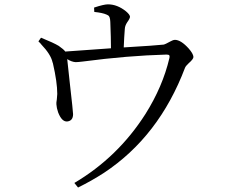

<svg xmlns="http://www.w3.org/2000/svg" viewBox="-20 -794 1040 866"><path d="M405.3 -740.2 404.3 -759.8Q448.2 -774.4 466.8 -774.4Q508.8 -774.4 547.9 -743.2Q565.4 -728.5 566.4 -718.8Q566.4 -710.9 553.7 -693.4Q543.9 -678.7 543 -664.1Q540 -627.9 538.1 -580.1Q684.6 -588.9 717.8 -592.8Q724.6 -593.8 751 -608.4Q761.7 -614.3 768.6 -614.3Q795.9 -614.3 831.1 -575.2Q851.6 -551.8 852.5 -537.1Q852.5 -527.3 831.1 -508.8Q817.4 -496.1 814.5 -488.3Q697.3 -178.7 449.2 -14.6Q393.6 21.5 332 51.8L315.4 31.2Q511.7 -85 635.7 -279.3Q713.9 -403.3 744.1 -532.2Q747.1 -545.9 739.3 -546.9Q736.3 -547.9 731.4 -547.9Q554.7 -543 354.5 -516.6Q331.1 -513.7 321.3 -513.7Q303.7 -514.6 283.2 -527.3Q285.2 -508.8 294.9 -418.9Q309.6 -290 309.6 -279.3Q309.6 -249 283.2 -246.1Q258.8 -244.1 242.2 -287.1Q235.4 -306.6 234.4 -323.2Q233.4 -329.1 236.3 -345.7Q238.3 -362.3 238.3 -370.1Q238.3 -422.9 218.8 -507.8Q217.8 -511.7 216.8 -513.7Q209 -548.8 166 -593.8Q165 -595.7 162.1 -598.6Q156.2 -604.5 153.3 -607.4L165 -624Q222.7 -600.6 245.1 -586.9Q267.6 -571.3 274.4 -561.5Q278.3 -561.5 480.5 -576.2Q480.5 -622.1 477.5 -695.3Q476.6 -719.7 467.8 -724.6Q463.9 -726.6 460 -728.5Q442.4 -736.3 405.3 -740.2Z"/></svg>

Font: GenYoMin JP Regular
Style: Regular
Weight: 400
Version: Version 1.001;PS 1;hotconv 16.6.51;makeotf.lib2.5.65220 DEVE